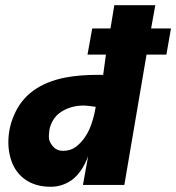

<svg xmlns="http://www.w3.org/2000/svg" viewBox="-20 -708 674 735"><path d="M174.5 7Q111.5 7 70.5 -25.2Q29.5 -57.5 17 -116Q12 -139 12 -163Q12 -217.5 33.5 -266.5Q81.5 -381.5 229 -411Q285 -421.5 353 -421.5H375L385.5 -499H315L333 -599H403L417.5 -688H574.5L558.5 -599H634.5L617 -499H541L456 0H297.5L317.5 -110.5Q294.5 -48 254.5 -18.5Q217.5 7 174.5 7ZM221.5 -130.5Q250.5 -130.5 271.2 -146.5Q292 -162.5 306.5 -184.8Q321 -207 329.2 -231Q337.5 -255 340.8 -270.2Q344 -285.5 346.5 -299Q313 -304 301 -304Q252 -304 215.2 -280.5Q178.5 -257 169 -210.5Q168 -205.5 167 -187L168 -174.5Q172 -158.5 185.5 -144.5Q199 -130.5 221.5 -130.5Z"/></svg>

Font: Lucymar Sans ExtraBold
Style: Italic
Weight: 800
Italic angle: -10°
Foundry: The League of Moveable Type (original font) / Main changes by Cristiano Sobral with portions from Mirco Monsees
Version: Version 2.00;August 30, 2020;FontCreator 13.0.0.2681 64-bit